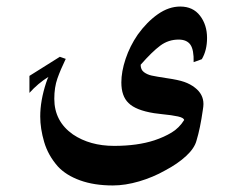

<svg xmlns="http://www.w3.org/2000/svg" viewBox="-20 -378 703 587"><path d="M602 -60Q602 -53 600 -41Q592 15 581 51Q575 75 549 99Q523 123 485 143Q448 164 405.5 176.5Q363 189 325 189Q268 189 225 173.5Q182 158 157 131Q127 97 115 56Q103 15 103 -22Q103 -70 121 -125Q125 -137 128 -143Q96 -123 70 -94V-146L164 -205L163 -203L164 -204L181 -198Q165 -165 155.5 -138Q146 -111 146 -76Q146 -7 203 33Q255 68 329 68Q400 68 452 51Q482 41 505 27Q528 13 543 -11Q542 -18 524 -22Q506 -26 475 -29L451 -32Q395 -41 373 -63Q351 -84 351 -126Q351 -159 364 -198Q377 -237 401 -272Q429 -311 462.5 -334.5Q496 -358 531 -358Q570 -358 591.5 -330Q613 -302 613 -262Q613 -224 597 -197L572 -188Q573 -226 562 -241.5Q551 -257 526 -257Q495 -257 470 -238.5Q445 -220 410 -180Q410 -165 420 -157.5Q430 -150 443.5 -147Q457 -144 490 -139Q525 -134 543.5 -127.5Q562 -121 576 -110Q602 -90 602 -60Z"/></svg>

Font: Katibeh
Style: Regular
Weight: 400
Designer: Arabic design by Kourosh Beigpour, Latin design by Eduardo Tunni, engineering by Lasse Fister
Version: Version 1.000